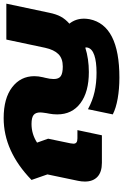

<svg xmlns="http://www.w3.org/2000/svg" viewBox="173 -764 688 1075"><g transform="rotate(-90 517.5 -226.0)"><path d="M415 61 444 -78Q492 -52 541.5 -41Q591 -30 648 -30Q710 -30 746.5 -42.5Q783 -55 789 -80Q791 -87 789 -93Q726 -73 652 -73Q541 -73 478 -120Q415 -167 415 -250Q415 -274 419 -294L422 -310Q426 -336 426 -345Q426 -371 411.5 -382.5Q397 -394 361 -394Q305 -394 257 -363L279 -301L253 -176Q251 -164 251 -159Q251 -148 258 -142.5Q265 -137 281 -137H327L298 0H144Q92 0 65.5 -25Q39 -50 39 -95Q39 -114 43 -133L79 -305L48 -394Q209 -550 394 -550Q505 -550 567 -502.5Q629 -455 629 -378Q629 -356 623 -330L620 -318Q613 -290 613 -270Q613 -241 629.5 -230Q646 -219 683 -219Q728 -219 752.5 -243.5Q777 -268 788 -318L834 -535H1035L984 -294Q976 -255 962 -229.5Q948 -204 923 -182Q951 -147 951 -100Q951 -86 948 -69Q914 98 621 98Q558 98 504 88.5Q450 79 415 61Z"/></g></svg>

Font: Prompt ExtraBold
Style: Italic
Weight: 800
Italic angle: -12°
Designer: Katatrad Team
Foundry: CadsonDemak
Version: Version 1.001